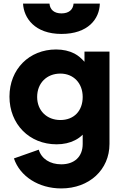

<svg xmlns="http://www.w3.org/2000/svg" viewBox="-20 -835 688 1075"><path d="M324 -645C473 -645 537 -729 539 -815H392C389 -780 365 -760 324 -760C284 -760 260 -780 257 -815H109C113 -734 175 -645 324 -645ZM323 220C480 220 593 115 593 -29V-546H453V-489C436 -508 418 -524 397 -535C368 -550 333 -558 294 -558C144 -558 33 -448 33 -294C33 -140 144 -27 297 -27C336 -27 371 -35 400 -50C416 -58 430 -68 443 -81V-29C443 42 397 85 323 85C260 85 212 54 197 3L58 52C92 153 197 220 323 220ZM318 -163C242 -163 188 -216 188 -292C188 -370 242 -423 318 -423C391 -423 443 -370 443 -292C443 -214 394 -163 318 -163Z"/></svg>

Font: Plus Jakarta Sans ExtraBold
Style: Regular
Weight: 800
Designer: Gumpita Rahayu
Foundry: Tokotype
Version: Version 2.071;gftools[0.9.30]